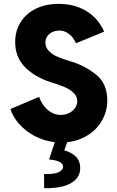

<svg xmlns="http://www.w3.org/2000/svg" viewBox="-20 -748 621 1018"><path d="M314.5 134.8Q314.9 120.6 295.4 110.4Q275.9 100.1 240.2 97.7L270.5 5.9Q214.4 -0.5 165.8 -25.9Q117.2 -51.3 83 -89.1Q48.8 -127 35.2 -169.9L187.5 -234.4Q195.8 -209.5 212.2 -187.5Q228.5 -165.5 252 -152.1Q275.4 -138.7 302.7 -138.7Q325.7 -138.7 345.7 -148.4Q365.7 -158.2 377.7 -175Q389.6 -191.9 389.6 -211.9Q389.6 -237.3 370.1 -255.9Q350.6 -274.4 325.2 -285.2Q299.8 -295.9 263.7 -307.6L248 -312.5Q164.6 -339.4 112.5 -392.1Q60.5 -444.8 60.5 -525.4Q60.5 -583.5 88.9 -629.6Q117.2 -675.8 169.7 -701.7Q222.2 -727.5 292 -727.5Q351.6 -727.5 399.4 -708.5Q447.3 -689.5 480.7 -656.2Q514.2 -623 532.2 -580.1L382.8 -518.6Q377.9 -532.2 365.7 -548.1Q353.5 -564 335 -575Q316.4 -585.9 293.9 -585.9Q275.4 -585.9 258.5 -578.4Q241.7 -570.8 231.2 -556.4Q220.7 -542 220.7 -522.5Q220.7 -495.1 241 -475.8Q261.2 -456.5 288.1 -445.6Q314.9 -434.6 350.6 -423.8Q355.5 -421.9 363.3 -419.9Q432.1 -398.4 490.5 -351.6Q548.8 -304.7 548.8 -214.8Q548.8 -159.2 522 -111.1Q495.1 -63 446.8 -32Q398.4 -1 336.4 5.9L320.8 49.3Q360.8 59.6 383.3 83.5Q405.8 107.4 405.3 142.6Q405.8 192.9 358.2 221.9Q310.5 251 213.9 250V174.8Q265.6 176.3 290.3 165.3Q314.9 154.3 314.5 134.8Z"/></svg>

Font: Reddit Sans Strawberry ExBold
Style: Regular
Weight: 800
Designer: Stephen Hutchings
Foundry: Reddit
Version: Version 1.013